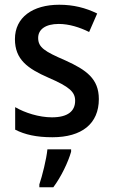

<svg xmlns="http://www.w3.org/2000/svg" viewBox="-20 -569 476 810"><path d="M397 -151C397 -237 344 -274 256 -314C168 -352 141 -369 141 -409C141 -445 172 -468 228 -468C271 -468 316 -454 356 -434L390 -512C341 -536 290 -549 230 -549C118 -549 43 -496 43 -404C43 -318 96 -280 185 -241C273 -203 297 -181 297 -144C297 -100 266 -74 199 -74C145 -74 85 -93 44 -117V-22C85 -1 134 10 201 10C325 10 397 -47 397 -151ZM280 71V61H180C176 102 158 174 146 209V221H205C238 177 268 114 280 71Z"/></svg>

Font: Noto Sans Devanagari SemiCondensed Medium
Style: Regular
Weight: 500
Width: 4
Designer: Jelle Bosma - Monotype Design Team
Foundry: Monotype Imaging Inc.
Version: Version 2.004